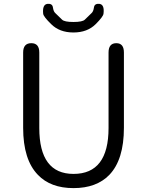

<svg xmlns="http://www.w3.org/2000/svg" viewBox="-20 -954 756 987"><path d="M175 -55Q99 -133 99 -297V-684Q99 -732 141 -732Q182 -732 182 -684V-296Q182 -60 358 -60Q538 -60 538 -296V-684Q538 -732 578 -732Q617 -732 617 -684V-297Q617 -133 542 -55Q476 13 358 13Q240 13 175 -55ZM243 -830Q204 -868 202 -883Q197 -930 223 -934Q249 -937 252 -916Q255 -895 264 -887Q282 -870 299 -853Q311 -841 357.5 -841Q404 -841 416 -853Q433 -870 451 -887Q460 -895 463 -916Q466 -937 492 -934Q518 -930 512 -883Q510 -868 472 -830Q429 -787 357.5 -787Q286 -787 243 -830Z"/></svg>

Font: Resource Han Rounded KR Normal
Style: Regular
Weight: 350
Designer: Cyano Hao (round all glyphs); Ryoko NISHIZUKA 西塚涼子 (kana, bopomofo & ideographs); Paul D. Hunt (Latin, Greek & Cyrillic)
Foundry: Cyano Hao
Version: 0.990